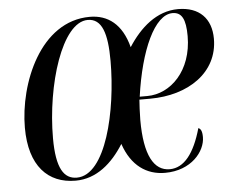

<svg xmlns="http://www.w3.org/2000/svg" viewBox="-45 -597 794 659"><g transform="rotate(-5 352.5 -268.0)"><path d="M190 10C262 10 317 -38 357 -102C383 -25 435 10 498 10C589 10 638 -52 638 -101C638 -122 633 -130 625 -133C601 -48 565 -1 515 -1C461 -1 429 -56 429 -178C429 -198 431 -238 432 -248H469C601 -248 705 -318 705 -434C705 -504 664 -546 591 -546C517 -546 459 -494 418 -430C397 -511 349 -546 287 -546C116 -546 32 -338 32 -186C32 -54 95 10 190 10ZM195 0C151 0 125 -37 125 -142C125 -325 190 -536 279 -536C328 -536 345 -484 345 -389C345 -217 295 0 195 0ZM460 -258H434C456 -416 509 -534 571 -534C603 -534 616 -509 616 -451C616 -332 541 -258 460 -258Z"/></g></svg>

Font: Noto Serif Display ExtraCondensed Medium
Style: Italic
Weight: 500
Width: 2
Italic angle: -12°
Designer: Monotype Design Team
Foundry: Monotype Imaging Inc.
Version: Version 2.009